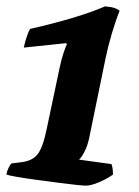

<svg xmlns="http://www.w3.org/2000/svg" viewBox="-32 -585 438 605"><path d="M238 0Q232 0 207.5 -2.5Q183 -5 149.5 -9.5Q116 -14 82 -18.5Q48 -23 22 -27.5Q-4 -32 -12 -35Q-10 -46 -5 -56Q0 -66 4 -70L36 -74Q70 -78 86.5 -99Q103 -120 115 -178L156 -372Q161 -396 168 -417.5Q175 -439 179 -446L176 -449L43 -435Q46 -450 52 -468.5Q58 -487 63 -494Q126 -508 189.5 -526.5Q253 -545 299 -565Q321 -563 331 -559Q341 -555 345 -551Q332 -519 320 -478Q308 -437 301 -403L249 -150Q244 -126 234.5 -107.5Q225 -89 217 -82L319 -68Q321 -64 322.5 -55.5Q324 -47 324 -35Q306 -22 280.5 -11Q255 0 238 0Z"/></svg>

Font: Texturina Black
Style: Italic
Weight: 900
Italic angle: -11°
Designer: Guillermo Torres Carreño
Foundry: Omnibus-Type
Version: Version 1.002; ttfautohint (v1.8.3)